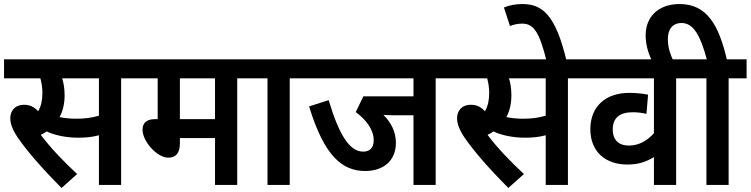

<svg xmlns="http://www.w3.org/2000/svg" viewBox="-20 -916 3718 951"><path d="M580 -528H669V-622H0V-528H180C186 -507 190 -482 190 -455C190 -421 184 -390 169 -365C150 -386 128 -397 100 -397C50 -397 31 -363 31 -331C31 -306 39 -278 67 -236C112 -170 187 -83 285 15L362 -54C296 -115 229 -185 182 -248C192 -253 202 -258 211 -265C249 -247 305 -234 367 -234C405 -234 437 -237 470 -246V0H580ZM356 -328C327 -328 300 -331 275 -336C290 -363 300 -399 300 -444C300 -478 295 -506 288 -528H470V-343C432 -332 400 -328 356 -328Z M1155 -528H1243V-622H655V-528H761V-326H749C701 -326 686 -303 686 -273C686 -216 758 -135 813 -135C849 -135 871 -155 871 -206V-232H1045V0H1155ZM1045 -528V-326H871V-528Z M1415 -528H1504V-622H1230V-528H1305V0H1415Z M2138 -528H2227V-622H1490V-528H2028V-439H1780L1742 -361C1795 -322 1831 -273 1831 -221C1831 -184 1812 -165 1779 -165C1711 -165 1659 -249 1608 -420L1511 -389C1586 -143 1675 -69 1789 -69C1877 -69 1941 -118 1941 -209C1941 -261 1918 -309 1879 -347C1894 -346 1912 -345 1934 -345H2028V0H2138Z M2793 -528H2882V-622H2213V-528H2393C2399 -507 2403 -482 2403 -455C2403 -421 2397 -390 2382 -365C2363 -386 2341 -397 2313 -397C2263 -397 2244 -363 2244 -331C2244 -306 2252 -278 2280 -236C2325 -170 2400 -83 2498 15L2575 -54C2509 -115 2442 -185 2395 -248C2405 -253 2415 -258 2424 -265C2462 -247 2518 -234 2580 -234C2618 -234 2650 -237 2683 -246V0H2793ZM2569 -328C2540 -328 2513 -331 2488 -336C2503 -363 2513 -399 2513 -444C2513 -478 2508 -506 2501 -528H2683V-343C2645 -332 2613 -328 2569 -328Z M2687 -615H2786C2732 -842 2667 -896 2567 -896C2533 -896 2504 -890 2476 -879L2506 -787C2523 -794 2543 -799 2567 -799C2626 -799 2653 -750 2687 -615Z M3417 -528V-622H2868V-528H3219V-256C3188 -222 3148 -195 3095 -195C3051 -195 3015 -216 3015 -276C3015 -331 3049 -360 3113 -360C3138 -360 3162 -357 3182 -352L3190 -447C3169 -452 3130 -456 3097 -456C2980 -456 2904 -389 2904 -276C2904 -164 2980 -101 3087 -101C3143 -101 3182 -115 3219 -138V0H3329V-528Z M3209 -615H3315C3300 -647 3288 -680 3288 -723C3288 -771 3311 -802 3356 -802C3415 -802 3449 -740 3481 -622H3404V-528H3479V0H3589V-528H3678V-622H3580C3540 -793 3481 -896 3346 -896C3241 -896 3178 -833 3178 -741C3178 -700 3188 -659 3209 -615Z"/></svg>

Font: Noto Sans SemiCondensed SemiBold
Style: Italic
Weight: 600
Width: 4
Italic angle: -12°
Designer: Monotype Design Team
Foundry: Monotype Imaging Inc.
Version: Version 2.013